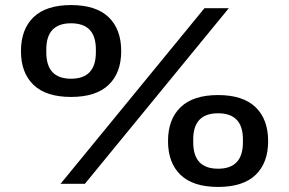

<svg xmlns="http://www.w3.org/2000/svg" viewBox="-20 -719 1131 751"><path d="M62 -519Q62 -604.5 111.3 -651.9Q160.6 -699.2 257.8 -699.2Q355.5 -699.2 404.8 -651.9Q454.1 -604.5 454.1 -519Q454.1 -434.1 404.8 -387Q355.5 -339.8 257.8 -339.8Q160.2 -339.8 111.1 -387Q62 -434.1 62 -519ZM216.8 0 779.8 -687H875L312 0ZM257.8 -411.1Q355 -411.1 355 -514.2V-525.9Q355 -627.9 257.8 -627.9Q161.1 -627.9 161.1 -525.9V-514.2Q161.1 -411.1 257.8 -411.1ZM637.2 -167Q637.2 -252.4 686.5 -299.8Q735.8 -347.2 833 -347.2Q930.2 -347.2 979.5 -299.8Q1028.8 -252.4 1028.8 -167Q1028.8 -82 979.7 -34.9Q930.7 12.2 833 12.2Q735.4 12.2 686.3 -34.9Q637.2 -82 637.2 -167ZM930.2 -162.1V-173.8Q930.2 -275.9 833 -275.9Q735.8 -275.9 735.8 -173.8V-162.1Q735.8 -59.1 833 -59.1Q930.2 -59.1 930.2 -162.1Z"/></svg>

Font: Archivo Expanded SemiBold
Style: Regular
Weight: 600
Width: 7
Designer: Hector Gatti
Foundry: Omnibus-Type
Version: Version 2.001